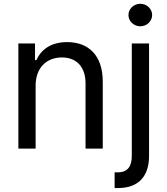

<svg xmlns="http://www.w3.org/2000/svg" viewBox="-20 -771 868 996"><path d="M164.8 -327.1C164.8 -420.1 222.3 -473 301.1 -473C377.5 -473 423.7 -423.3 423.7 -339.1V0H513.1V-346.6C513.1 -484.7 438.9 -552.6 328.1 -552.6C245.7 -552.6 194.2 -515.3 168.7 -459.2H161.6V-545.5H75.3V0H164.8ZM574.6 204.5H592.7C699.9 204.5 753.2 141.7 753.2 38.7V-545.5H663.7V38.4C663.7 92.7 641.3 123.2 590.6 123.2C585.6 123.2 579.9 123.2 574.6 122.9ZM646.3 -693.2C646.3 -660.9 674 -634.6 707.7 -634.6C741.5 -634.6 769.2 -660.9 769.2 -693.2C769.2 -725.1 741.5 -751.4 707.7 -751.4C674 -751.4 646.3 -725.1 646.3 -693.2Z"/></svg>

Font: Margiela Sans Text
Style: Regular
Weight: 400
Designer: Stefan Endress, Andreas Faust
Version: Version 1.100;FEAKit 1.0